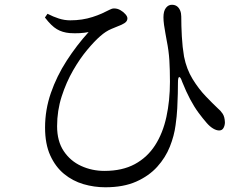

<svg xmlns="http://www.w3.org/2000/svg" viewBox="-20 -743 1040 801"><path d="M167.4 -670 178.2 -685.5Q202.3 -673.1 225.5 -665.7Q248.8 -658.2 272.9 -658.2Q298.4 -658.2 321.6 -661.7Q344.8 -665.2 366.1 -672.1Q387.4 -678.9 405.4 -686.9Q428.9 -697.7 437.9 -702.7Q447 -707.8 456.3 -707.8Q469.8 -707.8 482.2 -700.7Q494.6 -693.6 503.1 -683.9Q511.5 -674.3 511.5 -666.6Q511.5 -658.5 506.3 -652.5Q501.2 -646.4 487.3 -639.9Q469 -632.1 445 -622.4Q421.1 -612.6 397.6 -591.6Q374.8 -571.9 344.3 -535.5Q313.7 -499.2 285.1 -449.6Q256.4 -400 237.3 -340.7Q218.2 -281.3 218.2 -216.5Q218.2 -154 245.9 -112.6Q273.6 -71.2 318.8 -50.6Q363.9 -30 415.7 -30Q490.2 -30 542.5 -58.3Q594.7 -86.6 627.1 -137.1Q659.5 -187.6 674.2 -255.4Q689 -323.2 689 -402.3Q689 -451.3 686.6 -490.9Q684.2 -530.5 675.6 -573.2Q673.4 -586.4 670.1 -603.8Q666.7 -621.3 664.3 -639.2Q661.9 -657.1 661.9 -670.8Q661.9 -697 672.2 -710.1Q682.5 -723.3 697.4 -723.1Q710.1 -722.9 718.5 -716.7Q726.8 -710.5 731.5 -699.3Q736.2 -688.1 736.2 -674Q736.2 -635.5 738.6 -591.1Q741 -546.6 747.8 -506.8Q758.3 -454.3 783.6 -413.1Q809 -371.9 838 -341.7Q866.9 -311.5 888.4 -291.3Q900.1 -281.8 908.8 -268.7Q917.5 -255.7 918.3 -232.8Q918.3 -219.9 912.5 -209.3Q906.7 -198.7 894.3 -198.7Q882.7 -198.7 869 -206.9Q855.2 -215.2 842.5 -229.9Q826 -248.7 808.1 -272.9Q790.2 -297.2 773.2 -329.1Q756.3 -361 740.2 -401.3Q733.2 -422.2 727.8 -421.5Q722.4 -420.9 722.4 -398.1Q722.4 -379.1 721.8 -351.7Q721.2 -324.3 719.5 -291.3Q717.8 -258.3 712.5 -221.2Q706.9 -177.1 688.7 -131.3Q670.5 -85.6 635.9 -47.2Q601.3 -8.9 548.1 14.7Q495 38.3 419.5 38.3Q372.6 38.3 327.9 25.2Q283.2 12 247.3 -17.4Q211.4 -46.8 189.7 -94.5Q168 -142.1 168 -211.1Q168 -284.9 192.3 -355.2Q216.6 -425.4 258.1 -489.7Q299.7 -554.1 349.7 -609.2Q332.9 -605.9 312.7 -604.7Q292.5 -603.5 270.4 -605Q240 -607.7 217.2 -621.3Q194.3 -634.8 167.4 -670Z"/></svg>

Font: Noto Serif TC
Style: Regular
Weight: 200
Designer: Ryoko NISHIZUKA 西塚涼子 (kana & ideographs); Frank Grießhammer (Latin, Greek & Cyrillic); Wenlong ZHANG 张文龙 (bopomofo); San
Foundry: Adobe
Version: Version 2.001;hotconv 1.1.0;makeotfexe 2.6.0